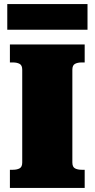

<svg xmlns="http://www.w3.org/2000/svg" viewBox="-20 -930 468 950"><path d="M90 -126V-585Q90 -607 77 -614Q64 -621 44 -621H29V-710H399V-621H384Q364 -621 351 -614Q338 -607 338 -585V-126Q338 -104 351 -97Q364 -90 384 -90H399V0H29V-90H44Q64 -90 77 -97Q90 -104 90 -126ZM16 -910H413V-783H16Z"/></svg>

Font: Roboto Serif Black
Style: Regular
Weight: 900
Designer: Greg Gazdowicz
Foundry: Commercial Type
Version: Version 1.008